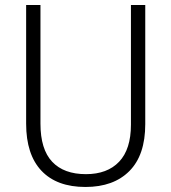

<svg xmlns="http://www.w3.org/2000/svg" viewBox="-20 -734 682 764"><path d="M558 -240Q558 -117 495 -53.5Q432 10 320 10Q206 10 145 -54.5Q84 -119 84 -242V-714H141V-242Q141 -140 187.5 -90.5Q234 -41 322 -41Q407 -41 454 -90.5Q501 -140 501 -238V-714H558Z"/></svg>

Font: Noto Sans Tamil SemiCondensed Light
Style: Regular
Weight: 300
Width: 4
Designer: Jelle Bosma - Monotype Design Team
Foundry: Monotype Imaging Inc.
Version: Version 2.004; ttfautohint (v1.8.4.7-5d5b)